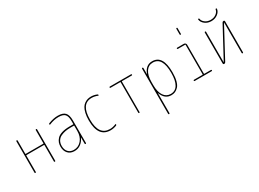

<svg xmlns="http://www.w3.org/2000/svg" viewBox="-38 -1597 3575 2652"><g transform="rotate(-30 1750.0 -270.5)"><path d="M85 -9.8V-509.8Q85 -519.5 95.2 -519.5Q105.5 -519.5 105.5 -509.8V-299.8Q105.5 -294.9 110.4 -294.9H389.6Q394.5 -294.9 394.5 -299.8V-509.8Q394.5 -519.5 404.8 -519.5Q415 -519.5 415 -509.8V-9.8Q415 0 404.8 0Q394.5 0 394.5 -9.8V-269.5Q394.5 -274.4 389.6 -275.4H110.4Q105.5 -275.4 105.5 -269.5V-9.8Q105.5 0 95.2 0Q85 0 85 -9.8Z M884.8 -210V-294.9Q884.8 -299.8 879.9 -299.8H825.2Q781.2 -299.8 744.1 -293Q707 -286.1 671.4 -269.5Q635.7 -252.9 615.2 -219.7Q594.7 -186.5 594.7 -139.6Q594.7 -80.1 627.4 -44.9Q660.2 -9.8 714.8 -9.8Q789.1 -9.8 836.9 -66.4Q884.8 -123 884.8 -210ZM879.9 -320.3Q884.8 -320.3 884.8 -325.2V-370.1Q884.8 -447.3 856 -478.5Q827.1 -509.8 754.9 -509.8Q681.6 -509.8 605.5 -477.5Q601.6 -476.6 598.1 -479Q594.7 -481.4 594.7 -485.4Q594.7 -496.1 605.5 -499Q685.5 -530.3 754.9 -530.3Q835.9 -530.3 870.6 -493.2Q905.3 -456.1 905.3 -370.1V-9.8Q905.3 0 895 0Q884.8 0 884.8 -9.8V-106.4Q884.8 -107.4 883.8 -107.4Q881.8 -107.4 881.8 -106.4Q857.4 -52.7 814.5 -21.5Q771.5 9.8 714.8 9.8Q650.4 9.8 612.8 -31.2Q575.2 -72.3 575.2 -139.6Q575.2 -173.8 585.4 -203.1Q595.7 -232.4 621.6 -260.3Q647.5 -288.1 699.2 -304.2Q751 -320.3 825.2 -320.3Z M1291 9.8Q1094.7 9.8 1094.7 -259.8Q1094.7 -324.2 1106.4 -373.5Q1118.2 -422.9 1136.2 -452.1Q1154.3 -481.4 1180.2 -499Q1206.1 -516.6 1230.5 -523.4Q1254.9 -530.3 1283.2 -530.3Q1333 -530.3 1377.9 -510.7Q1387.7 -507.8 1387.7 -496.1Q1387.7 -486.3 1377.9 -490.2Q1331.1 -509.8 1283.2 -509.8Q1115.2 -509.8 1115.2 -259.8Q1115.2 -9.8 1291 -9.8Q1337.9 -9.8 1384.8 -30.3Q1394.5 -34.2 1394.5 -24.4Q1394.5 -12.7 1384.8 -8.8Q1337.9 9.8 1291 9.8Z M1581.1 -500Q1571.3 -500 1571.3 -509.8Q1571.3 -519.5 1581.1 -519.5H1918.9Q1928.7 -519.5 1928.7 -509.8Q1928.7 -500 1918.9 -500H1764.6Q1759.8 -500 1759.8 -495.1V-9.8Q1759.8 0 1750 0Q1740.2 0 1740.2 -9.8V-495.1Q1740.2 -500 1735.4 -500Z M2110.4 -285.2V-235.4Q2110.4 -128.9 2150.4 -69.3Q2190.4 -9.8 2259.8 -9.8Q2334 -9.8 2372.1 -73.2Q2410.2 -136.7 2410.2 -259.8Q2410.2 -509.8 2259.8 -509.8Q2189.5 -509.8 2149.9 -450.7Q2110.4 -391.6 2110.4 -285.2ZM2089.8 210V-509.8Q2089.8 -519.5 2100.1 -519.5Q2110.4 -519.5 2110.4 -509.8V-414.1Q2110.4 -413.1 2111.3 -413.1Q2113.3 -413.1 2113.3 -415Q2156.2 -530.3 2259.8 -530.3Q2429.7 -530.3 2429.7 -259.8Q2429.7 -179.7 2415 -124Q2400.4 -68.4 2373.5 -40.5Q2346.7 -12.7 2319.8 -1.5Q2293 9.8 2259.8 9.8Q2156.2 9.8 2113.3 -105.5Q2113.3 -107.4 2111.3 -107.4Q2110.4 -107.4 2110.4 -106.4V210Q2110.4 219.7 2100.1 219.7Q2089.8 219.7 2089.8 210Z M2775.4 -660.2V-750Q2775.4 -759.8 2785.2 -759.8Q2794.9 -759.8 2794.9 -750V-660.2Q2794.9 -650.4 2785.2 -650.4Q2775.4 -650.4 2775.4 -660.2ZM2634.8 0Q2625 0 2625 -9.8Q2625 -19.5 2634.8 -19.5H2769.5Q2774.4 -19.5 2775.4 -25.4V-495.1Q2775.4 -500 2769.5 -500H2655.3Q2645.5 -500 2645 -509.8Q2644.5 -519.5 2655.3 -519.5H2759.8Q2774.4 -519.5 2784.7 -509.8Q2794.9 -500 2794.9 -485.4V-25.4Q2794.9 -20.5 2799.8 -19.5H2905.3Q2915 -19.5 2915 -9.8Q2915 0 2905.3 0Z M3100.6 -710Q3098.6 -719.7 3110.4 -719.7Q3119.1 -719.7 3121.1 -710.9Q3126 -674.8 3162.1 -647.5Q3198.2 -620.1 3250 -620.1Q3301.8 -620.1 3337.9 -647.5Q3374 -674.8 3378.9 -710.9Q3380.9 -719.7 3389.6 -719.7Q3400.4 -719.7 3399.4 -710Q3394.5 -665 3351.6 -632.3Q3308.6 -599.6 3250 -599.6Q3191.4 -599.6 3148.9 -632.3Q3106.4 -665 3100.6 -710ZM3106.4 0Q3090.8 0 3089.8 -15.6V-509.8Q3089.8 -519.5 3100.1 -519.5Q3110.4 -519.5 3110.4 -509.8V-25.4Q3110.4 -24.4 3111.3 -24.4Q3112.3 -24.4 3112.3 -25.4L3371.1 -505.9Q3378.9 -519.5 3393.6 -519.5Q3409.2 -519.5 3410.2 -503.9V-9.8Q3410.2 0 3399.9 0Q3389.6 0 3389.6 -9.8V-495.1Q3389.6 -496.1 3388.7 -496.1Q3387.7 -496.1 3387.7 -495.1L3128.9 -13.7Q3121.1 0 3106.4 0Z"/></g></svg>

Font: Rounded-X Mgen+ 2m thin
Style: Regular
Weight: 100
Designer: [Source Han Sans]
Ryoko NISHIZUKA  (kana & ideographs); Paul D. Hunt (Latin, Greek & Cyrillic); Wenlong ZHANG  (bopomofo
Version: Version 1.059.20150602